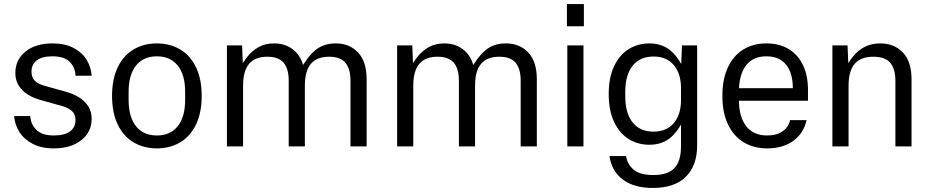

<svg xmlns="http://www.w3.org/2000/svg" viewBox="-20 -725 4608 951"><path d="M56 -363Q56 -429 106 -469.5Q156 -510 240 -510Q302 -510 344.5 -487.5Q387 -465 409 -429Q431 -393 434 -350H354Q353 -390 326 -418Q299 -446 240 -446Q188 -446 162 -426Q136 -406 136 -370Q136 -341 153 -324.5Q170 -308 201 -300L305 -271Q342 -261 370.5 -243.5Q399 -226 416.5 -199.5Q434 -173 434 -137Q434 -71 382.5 -30.5Q331 10 247 10Q185 10 142 -12.5Q99 -35 76 -71.5Q53 -108 50 -150H130Q132 -110 160 -82Q188 -54 247 -54Q299 -54 326.5 -74Q354 -94 354 -130Q354 -159 336.5 -175Q319 -191 287 -200L183 -229Q146 -239 118 -256.5Q90 -274 73 -300.5Q56 -327 56 -363Z M535 -250Q535 -333 563 -391.5Q591 -450 641.5 -480Q692 -510 757 -510Q822 -510 872.5 -480Q923 -450 951 -391.5Q979 -333 979 -250Q979 -167 951 -108.5Q923 -50 872.5 -20Q822 10 757 10Q692 10 641.5 -20Q591 -50 563 -108.5Q535 -167 535 -250ZM757 -54Q824 -54 860.5 -100Q897 -146 897 -230V-270Q897 -354 860.5 -400Q824 -446 757 -446Q690 -446 653.5 -400Q617 -354 617 -270V-230Q617 -146 653.5 -100Q690 -54 757 -54Z M1104 -500H1179L1184 -380L1159 -371Q1182 -415 1205.5 -444.5Q1229 -474 1261.5 -492Q1294 -510 1338 -510Q1405 -510 1447.5 -465Q1490 -420 1490 -332V0H1410V-325Q1410 -384 1385 -414Q1360 -444 1304 -444Q1244 -444 1214 -409Q1184 -374 1184 -300V0H1104ZM1610 -444Q1550 -444 1520 -409Q1490 -374 1490 -300L1463 -371Q1498 -438 1539 -474Q1580 -510 1643 -510Q1711 -510 1753.5 -465Q1796 -420 1796 -332V0H1716V-325Q1716 -384 1691 -414Q1666 -444 1610 -444Z M1947 -500H2022L2027 -380L2002 -371Q2025 -415 2048.5 -444.5Q2072 -474 2104.5 -492Q2137 -510 2181 -510Q2248 -510 2290.5 -465Q2333 -420 2333 -332V0H2253V-325Q2253 -384 2228 -414Q2203 -444 2147 -444Q2087 -444 2057 -409Q2027 -374 2027 -300V0H1947ZM2453 -444Q2393 -444 2363 -409Q2333 -374 2333 -300L2306 -371Q2341 -438 2382 -474Q2423 -510 2486 -510Q2554 -510 2596.5 -465Q2639 -420 2639 -332V0H2559V-325Q2559 -384 2534 -414Q2509 -444 2453 -444Z M2790 -500H2870V0H2790ZM2788 -705V-595H2872V-705Z M2999 48H3081Q3088 91 3120 116.5Q3152 142 3216 142Q3288 142 3320.5 107.5Q3353 73 3353 1V-138L3378 -162Q3350 -88 3306.5 -48Q3263 -8 3196 -8Q3140 -8 3094.5 -36Q3049 -64 3022 -120.5Q2995 -177 2995 -259Q2995 -341 3022 -397.5Q3049 -454 3094.5 -482Q3140 -510 3196 -510Q3263 -510 3306.5 -470Q3350 -430 3378 -356L3353 -380L3358 -500H3433V-4Q3433 95 3377 150.5Q3321 206 3213 206Q3120 206 3064.5 164Q3009 122 2999 48ZM3353 -228V-290Q3353 -360 3317.5 -402.5Q3282 -445 3217 -445Q3150 -445 3113.5 -399.5Q3077 -354 3077 -270V-248Q3077 -164 3113.5 -118.5Q3150 -73 3217 -73Q3282 -73 3317.5 -115.5Q3353 -158 3353 -228Z M3558 -250Q3558 -333 3585.5 -391.5Q3613 -450 3662 -480Q3711 -510 3776 -510Q3840 -510 3886.5 -482Q3933 -454 3957.5 -402Q3982 -350 3982 -280V-226H3611V-288H3907Q3907 -362 3874 -404Q3841 -446 3776 -446Q3709 -446 3674.5 -400Q3640 -354 3640 -270V-230Q3640 -146 3676 -100Q3712 -54 3780 -54Q3828 -54 3857.5 -75.5Q3887 -97 3893 -130H3975Q3961 -65 3909.5 -27.5Q3858 10 3780 10Q3714 10 3664 -20Q3614 -50 3586 -108.5Q3558 -167 3558 -250Z M4103 -500H4178L4183 -380L4158 -371Q4181 -415 4204.5 -444.5Q4228 -474 4261.5 -492Q4295 -510 4340 -510Q4409 -510 4452 -465Q4495 -420 4495 -332V0H4415V-325Q4415 -384 4389.5 -414Q4364 -444 4306 -444Q4244 -444 4213.5 -409Q4183 -374 4183 -300V0H4103Z"/></svg>

Font: TASA Orbiter VF Text
Style: Regular
Weight: 400
Designer: Weizhong Zhang
Foundry: 本地遙控
Version: Version 1.001;Glyphs 3.2 (3192)